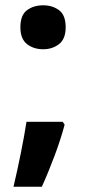

<svg xmlns="http://www.w3.org/2000/svg" viewBox="-20 -576 325 725"><path d="M57 -473Q57 -519 82 -537.5Q107 -556 143 -556Q178 -556 203 -537.5Q228 -519 228 -473Q228 -429 203 -409.5Q178 -390 143 -390Q107 -390 82 -409.5Q57 -429 57 -473ZM217 -116 224 -105Q210 -52 186.5 11Q163 74 138 129H31Q45 70 58.5 3Q72 -64 80 -116Z"/></svg>

Font: BC Sans
Style: Bold
Weight: 700
Designer: Monotype Design Team
Province of B.C.
Foundry: Monotype Imaging Inc.
Version: Version 2.000;GOOG;noto-source:20170915:90ef993387c0